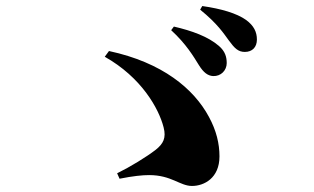

<svg xmlns="http://www.w3.org/2000/svg" viewBox="-20 -749 1040 636"><path d="M686 -497C712 -496 731 -516 731 -540C731 -560 726 -579 705 -597C669 -628 616 -647 556 -661L547 -649C597 -603 621 -562 639 -533C654 -509 668 -498 686 -497ZM791 -577C816 -577 831 -593 831 -618C831 -643 821 -664 795 -683C764 -705 713 -720 650 -729L643 -717C701 -670 721 -638 738 -615C757 -589 769 -577 791 -577ZM376 -157C421 -166 452 -169 474 -169C548 -169 576 -133 616 -133C656 -133 707 -159 707 -231C707 -273 697 -316 672 -362C622 -455 518 -542 341 -580L327 -561C448 -493 506 -390 522 -327C531 -292 521 -273 496 -253C465 -229 411 -196 368 -175Z"/></svg>

Font: Noto Serif TC Black
Style: Regular
Weight: 900
Version: Version 1.001;PS 1.001;hotconv 16.6.54;makeotf.lib2.5.65590